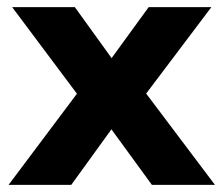

<svg xmlns="http://www.w3.org/2000/svg" viewBox="-20 -516 623 536"><path d="M4 0 223 -292 225 -214 14 -496H189L308 -331H275L395 -496H570L358 -215L360 -292L580 0H404L275 -177H307L179 0Z"/></svg>

Font: Nunito Sans 10pt ExtraBold
Style: Regular
Weight: 800
Designer: Vernon Adams
Foundry: Vernon Adams
Version: Version 3.101;gftools[0.9.27]